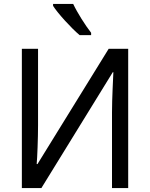

<svg xmlns="http://www.w3.org/2000/svg" viewBox="-20 -964 767 984"><path d="M355 -944H252V-934C275 -897 345 -820 388 -784H447V-796C418 -833 376 -899 355 -944ZM92 -714V0H192L558 -594H561C560 -564 554 -461 554 -388V0H637V-714H537L172 -123H168C171 -154 175 -255 175 -322V-714Z"/></svg>

Font: Noto Sans Thai
Style: Regular
Weight: 400
Designer: Monotype Design Team
Foundry: Monotype Imaging Inc.
Version: Version 1.901